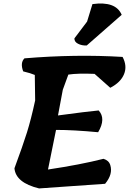

<svg xmlns="http://www.w3.org/2000/svg" viewBox="-20 -1056 723 1076"><path d="M510 -642Q416 -646 363 -638L332 -553L305 -409Q468 -431 533 -437Q575 -391 530 -315Q391 -328 294 -328L249 -106Q430 -133 560 -166Q590 -157 598 -131Q614 -80 569 -26L199 0Q68 -32 61 -113Q108 -240 131 -313.5Q154 -387 177 -493L175 -636Q152 -646 110 -656Q92 -704 117 -729Q403 -753 667 -737Q694 -686 675 -640Q656 -594 598 -564ZM498 -1033Q629 -1051 662 -973L466 -801Q438 -800 417 -811Q396 -822 397 -841L468 -935Z"/></svg>

Font: Tillana
Style: Bold
Weight: 700
Designer: Lipi Raval (Devanagari, Latin), Jonny Pinhorn (Latin)
Foundry: Indian Type Foundry
Version: Version 2.002;PS 1.0;hotconv 1.0.79;makeotf.lib2.5.61930; tt